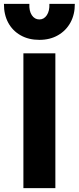

<svg xmlns="http://www.w3.org/2000/svg" viewBox="-39 -977 408 997"><path d="M82.5 0V-700H248.5V0ZM165.5 -770Q109.5 -770 67.8 -793.8Q26 -817.5 3.5 -859.5Q-19 -901.5 -18.5 -957H113.5Q111.5 -920.5 126.2 -898.2Q141 -876 165.5 -876Q189.5 -876 204.2 -898.2Q219 -920.5 217.5 -957H349.5Q350 -902.5 327 -860.2Q304 -818 262.2 -794Q220.5 -770 165.5 -770Z"/></svg>

Font: Geologica Roman
Style: Bold
Weight: 700
Designer: Sindre Bremnes, Frode Helland
Foundry: Monokrom Skriftforlag AS
Version: Version 1.010;gftools[0.9.28]